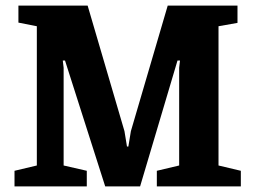

<svg xmlns="http://www.w3.org/2000/svg" viewBox="-20 -668 918 688"><path d="M32 0V-56L112 -75V-574L46 -587V-648H294L426 -198L435 -143H440L449 -198L581 -648H831V-586L763 -574V-75L843 -56V0H542V-56L622 -75V-425L625 -451H616L482 0H357L213 -451H205L208 -425V-75L291 -56V0Z"/></svg>

Font: Faustina Light
Style: Bold
Weight: 700
Version: Version 1.200